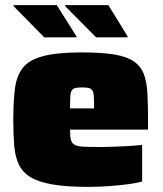

<svg xmlns="http://www.w3.org/2000/svg" viewBox="-20 -723 636 751"><path d="M325 8Q240 8 185.5 -1.5Q131 -11 99.5 -30Q68 -49 53.5 -80Q39 -111 35.5 -154Q32 -197 32 -254Q32 -326 38.5 -376.5Q45 -427 69.5 -458Q94 -489 149 -503.5Q204 -518 299 -518Q378 -518 426.5 -510Q475 -502 502.5 -483.5Q530 -465 542 -434.5Q554 -404 556.5 -359.5Q559 -315 559 -254V-216H254Q254 -190 257.5 -176Q261 -162 273 -156Q285 -150 310 -149Q335 -148 379 -148Q397 -148 422.5 -149Q448 -150 477 -151.5Q506 -153 536 -156V-13Q516 -7 481.5 -2.5Q447 2 406 5Q365 8 325 8ZM348 -281V-299Q348 -329 347 -345.5Q346 -362 341 -369.5Q336 -377 326.5 -379Q317 -381 300 -381Q285 -381 275.5 -379Q266 -377 261 -369.5Q256 -362 255 -345.5Q254 -329 254 -299H366ZM479 -577H356L235 -699V-703H404L479 -581ZM279 -577H153L33 -699V-703H202L279 -581Z"/></svg>

Font: Saira SemiExpanded Black
Style: Regular
Weight: 900
Width: 6
Designer: Hector Gatti with collaboration of the Omnibus-Type team
Foundry: Omnibus-Type
Version: Version 1.101